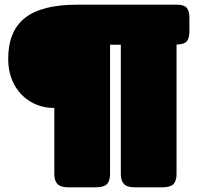

<svg xmlns="http://www.w3.org/2000/svg" viewBox="-20 -700 844 820"><path d="M212 43V-239Q155 -239 110 -266Q65 -293 40 -340.5Q15 -388 15 -449Q15 -566 86 -623Q157 -680 310 -680H734Q766 -680 777.5 -666.5Q789 -653 789 -623V-567Q789 -537 777.5 -523.5Q766 -510 734 -510V43Q734 73 720.5 86.5Q707 100 673 100H556Q523 100 509.5 86Q496 72 496 43V-509H450V43Q450 73 436.5 86.5Q423 100 389 100H272Q239 100 225.5 86Q212 72 212 43Z"/></svg>

Font: Mitr
Style: Bold
Weight: 700
Designer: Thanarat Vachiruckul
Foundry: Cadson Demak
Version: Version 1.003